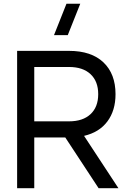

<svg xmlns="http://www.w3.org/2000/svg" viewBox="-20 -987 681 1007"><path d="M335.4 -802.7H263.2L328.6 -967.3H400.9ZM497.1 0 322.3 -266.1H159.7V0H69.8V-720.2H342.3Q459 -720.2 522.5 -659.9Q585.9 -599.6 585.9 -493.2Q585.9 -407.2 543.2 -350.1Q500.5 -293 420.9 -274.4L601.1 0ZM159.7 -635.7V-350.6H341.8Q414.6 -350.6 454.8 -388.2Q495.1 -425.8 495.1 -493.2Q495.1 -560.5 454.8 -598.1Q414.6 -635.7 341.8 -635.7Z"/></svg>

Font: Vela Sans Med
Style: Regular
Weight: 500
Designer: Principal design: Mikhail Sharanda - project Manrope.
Design modification: Ravid Balaliev
Foundry: Mikhail Sharanda
Version: Version 1.001